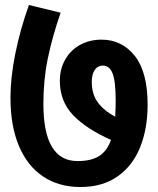

<svg xmlns="http://www.w3.org/2000/svg" viewBox="-20 -739 634 770"><path d="M572 -319Q572 -223 542 -148.5Q512 -74 451.5 -31.5Q391 11 303 11Q216 11 153 -31Q90 -73 56 -153.5Q22 -234 22 -347Q22 -428 41.5 -524.5Q61 -621 96 -719L223 -688Q189 -589 171.5 -503.5Q154 -418 154 -322Q154 -93 291 -93Q346 -93 378 -113.5Q410 -134 425 -178Q326 -222 273 -277.5Q220 -333 220 -415Q220 -463 242 -501Q264 -539 302 -559.5Q340 -580 387 -580Q469 -580 520.5 -515Q572 -450 572 -319ZM442 -271Q444 -309 444 -334Q444 -413 431.5 -444.5Q419 -476 393 -476Q372 -476 360 -458.5Q348 -441 348 -411Q348 -361 372.5 -328Q397 -295 442 -271Z"/></svg>

Font: AmikoBold
Style: Bold
Weight: 700
Designer: Pablo Impallari, Rodrigo Fuenzalida, Andres Torresi
Foundry: Impallari Type
Version: Version 1.000; ttfautohint (v1.3)